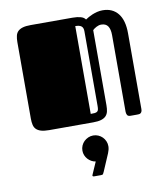

<svg xmlns="http://www.w3.org/2000/svg" viewBox="-85 -580 777 900"><g transform="rotate(-10 304.0 -130.0)"><path d="M44.9 -432.1Q44.9 -448.7 47.9 -461.7Q50.8 -474.6 59.1 -482.9Q67.4 -491.2 82 -495.6Q96.7 -500 120.1 -500H319.8Q341.8 -500 357.7 -495.6Q373.5 -491.2 380.4 -480.5Q386.7 -484.9 395.8 -490Q404.8 -495.1 415.5 -499.5Q426.3 -503.9 438.5 -506.8Q450.7 -509.8 463.9 -509.8Q510.7 -509.8 536.9 -477.5Q563 -445.3 563 -382.8V-22.9Q563 -14.6 560.8 -10Q558.6 -5.4 555.4 -3.2Q552.2 -1 547.9 -0.5Q543.5 0 539.1 0H507.8Q495.1 0 491.5 -7.3Q487.8 -14.6 487.8 -22.9V-387.7Q487.8 -415.5 477.8 -430.2Q467.8 -444.8 445.8 -444.8Q434.6 -444.8 423.1 -438.7Q411.6 -432.6 404.8 -425.8V-68.4Q404.8 -51.3 401.9 -38.6Q398.9 -25.9 390.6 -17.3Q382.3 -8.8 367.7 -4.4Q353 0 329.6 0H120.1Q96.7 0 82 -4.4Q67.4 -8.8 59.1 -17.1Q50.8 -25.4 47.9 -38.1Q44.9 -50.8 44.9 -67.9ZM363.3 -427.7Q363.3 -444.8 354.2 -451.9Q345.2 -459 325.2 -459V-41Q336.9 -41 344.2 -41.7Q351.6 -42.5 356 -45.7Q360.4 -48.8 361.8 -54.9Q363.3 -61 363.3 -72.3ZM256.8 122.1Q256.8 109.4 261.7 98.1Q266.6 86.9 275.1 78.6Q283.7 70.3 294.9 65.4Q306.2 60.5 318.8 60.5Q331.5 60.5 342.8 65.4Q354 70.3 362.3 78.6Q370.6 86.9 375.5 98.1Q380.4 109.4 380.4 122.1Q380.4 130.4 378.2 139.2Q376 147.9 373 154.8L337.9 236.8Q335 243.7 332.8 246.8Q330.6 250 322.8 250H290.5Q282.7 250 282.7 244.6Q282.7 243.2 285.2 238.3L309.6 182.6Q298.8 181.2 289.3 175.8Q279.8 170.4 272.5 162.4Q265.1 154.3 261 144Q256.8 133.8 256.8 122.1Z"/></g></svg>

Font: Fascinate Inline
Style: Regular
Weight: 900
Designer: Astigmatic (AOETI)
Foundry: Astigmatic (AOETI)
Version: Version 1.000